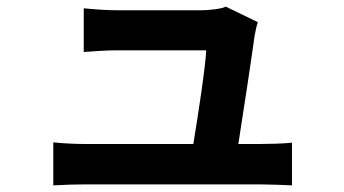

<svg xmlns="http://www.w3.org/2000/svg" viewBox="-20 -544 1040 580"><path d="M141 -114V16C179 14 204 13 240 13C291 13 715 13 766 13C793 13 842 15 862 16V-113C836 -110 790 -109 764 -109H700C715 -204 741 -376 749 -435C751 -445 754 -464 759 -477L662 -524C650 -517 609 -513 588 -513C540 -513 383 -513 332 -513C305 -513 259 -516 233 -519V-387C262 -389 301 -392 333 -392C362 -392 556 -392 603 -392C600 -336 578 -194 564 -109H240C205 -109 168 -111 141 -114Z"/></svg>

Font: Noto Sans TC
Style: Bold
Weight: 700
Designer: Ryoko NISHIZUKA 西塚涼子 (kana, bopomofo & ideographs); Paul D. Hunt (Latin, Greek & Cyrillic); Sandoll Communications 산돌커뮤니
Foundry: Adobe
Version: Version 2.004;hotconv 1.0.118;makeotfexe 2.5.65603